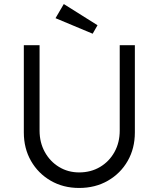

<svg xmlns="http://www.w3.org/2000/svg" viewBox="-20 -924 787 951"><path d="M372 7Q293 7 231 -29Q169 -65 133.5 -127Q98 -189 98 -268V-700H176V-277Q176 -218 202 -171Q228 -124 272.5 -97Q317 -70 372 -70Q430 -70 475.5 -97Q521 -124 547 -171Q573 -218 573 -277V-700H648V-268Q648 -189 612.5 -127Q577 -65 514.5 -29Q452 7 372 7ZM439 -757 255 -834 296 -904 463 -799Z"/></svg>

Font: Lexend Deca Light
Style: Regular
Weight: 300
Designer: Bonnie Shaver-Troup, Thomas Jockin
Foundry: Lexend
Version: Version 1.008; ttfautohint (v1.8.4.7-5d5b)